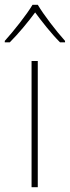

<svg xmlns="http://www.w3.org/2000/svg" viewBox="-42 -849 292 803"><path d="M116 -829H94C70 -788 15 -719 -22 -678V-672H-1C36 -709 77 -759 105 -797C133 -759 172 -709 209 -672H230V-678C193 -719 140 -788 116 -829ZM116 -66V-594H90V-66Z"/></svg>

Font: Noto Sans Malayalam UI Thin
Style: Regular
Weight: 100
Designer: Jelle Bosma - Monotype Design Team
Foundry: Monotype Imaging Inc.
Version: Version 2.104